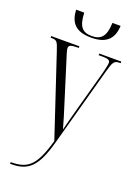

<svg xmlns="http://www.w3.org/2000/svg" viewBox="-178 -799 790 1107"><g transform="rotate(20 217.5 -245.5)"><path d="M224 -606C322 -606 358 -653 361 -728H311C308 -643 280 -616 224 -616C168 -616 141 -642 138 -728H88C92 -652 126 -606 224 -606ZM34 227V237H42C144 237 195 193 239 30L370 -447C389 -515 394 -526 430 -526H435V-536H300V-526H322C364 -526 370 -518 370 -503C370 -492 365 -471 357 -438L294 -209C278 -151 262 -90 253 -53C237 -111 231 -129 200 -228L135 -436C125 -467 117 -491 117 -503C117 -520 128 -526 173 -526H178V-536H5V-526H8C44 -526 47 -520 65 -466L229 27C183 189 140 227 34 227Z"/></g></svg>

Font: Noto Serif Display ExtraCondensed Light
Style: Regular
Weight: 300
Width: 2
Designer: Monotype Design Team
Foundry: Monotype Imaging Inc.
Version: Version 2.009